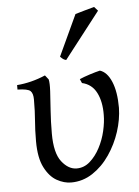

<svg xmlns="http://www.w3.org/2000/svg" viewBox="-54 -795 616 853"><g transform="rotate(-5 254.0 -369.0)"><path d="M89 -181Q89 -232 92.5 -272.5Q96 -313 96 -367Q96 -394 84.5 -405Q73 -416 27 -417V-437Q91 -442 154 -469L169 -450Q173 -434 171 -397Q169 -360 165.5 -311.5Q162 -263 162 -209Q162 -122 192 -83.5Q222 -45 259 -45Q292 -45 318 -68Q344 -91 362.5 -126Q381 -161 390 -200Q399 -239 399 -271Q400 -330 379.5 -370.5Q359 -411 315 -421L307 -439Q325 -447 353 -456Q381 -465 399 -469Q431 -459 450 -414Q469 -369 469 -297Q468 -245 450.5 -191Q433 -137 401 -90Q369 -43 325 -14Q281 15 229 15Q197 15 165 -3Q133 -21 111 -64Q89 -107 89 -181ZM254 -529Q246 -531 241 -534.5Q236 -538 228 -546L313 -729Q329 -734 354.5 -741Q380 -748 398 -753L414 -735Z"/></g></svg>

Font: ChillKai
Style: Regular
Weight: 400
Designer: ChillType
Foundry: 寒蝉字型
Version: Version 2.000